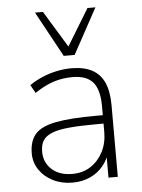

<svg xmlns="http://www.w3.org/2000/svg" viewBox="-54 -792 621 842"><g transform="rotate(-5 257.0 -370.5)"><path d="M231 8Q184 8 146 -11Q108 -30 86 -62.5Q64 -95 64 -135Q64 -189 90.5 -219.5Q117 -250 181.5 -262.5Q246 -275 359 -275H400V-238H361Q287 -238 238 -233.5Q189 -229 161 -217.5Q133 -206 121.5 -187Q110 -168 110 -139Q110 -91 143.5 -60.5Q177 -30 234 -30Q280 -30 314.5 -52.5Q349 -75 369 -113.5Q389 -152 389 -201V-315Q389 -387 361 -420Q333 -453 271 -453Q226 -453 186.5 -440Q147 -427 104 -398L84 -434Q110 -452 140.5 -465Q171 -478 204 -485Q237 -492 269 -492Q324 -492 360 -473Q396 -454 413.5 -415Q431 -376 431 -315V0H390V-121H401Q391 -81 367 -52Q343 -23 308.5 -7.5Q274 8 231 8ZM241 -549 132 -749H167L265 -588L363 -749H398L289 -549Z"/></g></svg>

Font: Nunito Sans 12pt ExtraLight ExtraLight
Style: Regular
Weight: 250
Version: Version 3.101;gftools[0.9.27]